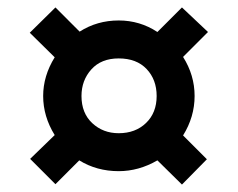

<svg xmlns="http://www.w3.org/2000/svg" viewBox="-20 -630 640 516"><path d="M536 -202 472 -266Q503 -316 503 -372Q503 -428 472 -477L539 -544L469 -610L403 -544Q356 -575 299 -575Q241 -575 194 -545L129 -610L60 -542L127 -476Q96 -426 96 -372Q96 -317 127 -267L61 -203L129 -135L193 -199Q240 -170 299 -170Q353 -170 403 -199L469 -134ZM199 -372Q199 -414 225.5 -443.5Q252 -473 299 -473Q347 -473 374 -444.5Q401 -416 401 -372Q401 -327 372.5 -299.5Q344 -272 299 -272Q257 -272 228 -299Q199 -326 199 -372Z"/></svg>

Font: Noto Sans Mono UI
Style: Bold
Weight: 700
Designer: Monotype Design team
Foundry: Monotype Imaging Inc.
Version: 1.000